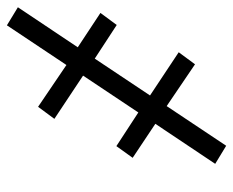

<svg xmlns="http://www.w3.org/2000/svg" viewBox="-80 -424 659 542"><g transform="rotate(90 249.0 -152.5)"><path d="M49 157 -2 126 111 -43 14 -107 48 -153 143 -91 247 -247 125 -328 159 -374 277 -294 389 -462 440 -431 327 -262 423 -198 390 -152 295 -214 191 -58 313 23 279 69 161 -11Z"/></g></svg>

Font: Iosevka Curly Light
Style: Italic
Weight: 300
Italic angle: -9°
Monospace: yes
Designer: Belleve Invis
Foundry: Belleve Invis
Version: Version 22.1.2; ttfautohint (v1.8.4)